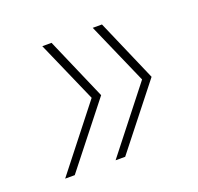

<svg xmlns="http://www.w3.org/2000/svg" viewBox="-74 -549 523 508"><g transform="rotate(-20 187.5 -295.0)"><path d="M118 -470 194 -295 56 -120H29L168 -297L92 -470ZM260 -470 336 -295 198 -120H171L310 -297L234 -470Z"/></g></svg>

Font: DM Sans 16pt Thin
Style: Italic
Weight: 250
Italic angle: -10°
Version: Version 4.004;gftools[0.9.30]